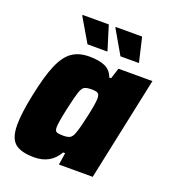

<svg xmlns="http://www.w3.org/2000/svg" viewBox="-128 -783 791 887"><g transform="rotate(20 267.0 -339.5)"><path d="M16 -107Q16 -163 35 -255Q56 -358 80 -414Q104 -470 137.5 -493.5Q171 -517 222 -517Q270 -517 299.5 -504Q329 -491 341 -457H350L367 -510H534L426 0H260L269 -59H259Q221 8 140 8Q75 8 45.5 -17Q16 -42 16 -107ZM284 -165Q294 -191 308.5 -257.5Q323 -324 323 -347Q323 -366 315 -372Q307 -378 284 -378Q258 -378 247.5 -371.5Q237 -365 229 -341.5Q221 -318 207 -255Q191 -181 191 -159Q191 -141 199.5 -136.5Q208 -132 232 -132Q255 -132 266 -138.5Q277 -145 284 -165ZM194 -567 126 -683V-687H255L291 -571V-567ZM356 -567 289 -683V-687H419L446 -571L447 -567Z"/></g></svg>

Font: Saira Semi Condensed ExtraBold
Style: Italic
Weight: 800
Width: 4
Italic angle: -12°
Designer: Hector Gatti with collaboration of the Omnibus-Type team
Foundry: Omnibus-Type
Version: Version 1.001; ttfautohint (v1.8)